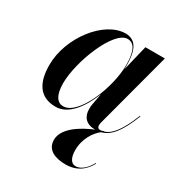

<svg xmlns="http://www.w3.org/2000/svg" viewBox="-165 -588 881 935"><g transform="rotate(30 275.5 -120.5)"><path d="M464 151 461 149C448 174 420 212 382 212C359 212 343 188.5 343 145C343 77.5 378.5 29.5 408 6.5C462.5 -7.5 497.5 -60 536 -155.5L532.5 -157C492.5 -57 457 -15 420.5 -4L419.5 -5.5C415.5 -4 411 -2.5 406 -1C404 -1 401.5 -0.5 399.5 -0.5C387 -0.5 382.5 -8 382.5 -17.5C382.5 -22 383 -28 384.5 -33.5L498 -460H388.5L353.5 -316C354 -323.5 354 -330.5 354 -337C354 -405.5 340.5 -470 272.5 -470C152.5 -470 26.5 -305.5 26.5 -152.5C26.5 -51.5 64 10 154.5 10C226.5 10 281.5 -66.5 315.5 -153.5L304 -91.5C302.5 -84.5 301.5 -75 301.5 -62.5C301.5 -20 324.5 10 377 10C309 38 228 87.5 228 153C228 210.5 280.5 229 336.5 229C415 229 449 179 464 151ZM351 -337.5C351 -210 270 -10.5 185 -10.5C150.5 -10.5 129 -42.5 129 -108C129 -231.5 217 -452 294 -452C338 -452 351 -402.5 351 -337.5Z"/></g></svg>

Font: Bodoni* 48pt Medium
Style: Italic
Weight: 500
Italic angle: -13°
Version: Version 2.3